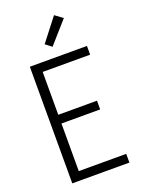

<svg xmlns="http://www.w3.org/2000/svg" viewBox="-177 -1055 854 1137"><g transform="rotate(-20 250.0 -486.5)"><path d="M74 0V-735H434V-680H135V-410H379V-355H135V-55H434V0ZM241 -800 202 -830 313 -973 362 -937Z"/></g></svg>

Font: Iosevka Fixed Light
Style: Regular
Weight: 300
Monospace: yes
Designer: Belleve Invis
Foundry: Belleve Invis
Version: Version 32.3.0